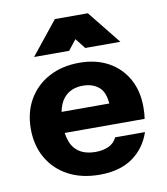

<svg xmlns="http://www.w3.org/2000/svg" viewBox="-79 -757 716 824"><g transform="rotate(-10 279.0 -345.5)"><path d="M494.9 -377C475.1 -412.1 447.5 -439.4 411.9 -459.1C376.2 -478.7 334.1 -488.6 285.5 -488.6C235.1 -488.6 190.9 -478.2 152.8 -457.7C114.6 -437.2 85 -408.5 63.8 -372C42.6 -335.4 32 -292.8 32 -244.3C32 -196.3 42.6 -153.9 63.8 -117.1C85 -80.3 115 -51.5 153.7 -30.9C192.4 -10.3 237.9 -0.1 290.1 -0.1C348.5 -0.1 396.3 -13.1 433.4 -39.2C470.6 -65.4 496.9 -101.2 512.2 -146.6H382.2C374.2 -130 362.3 -118.1 346.3 -110.7C330.3 -103.2 311.2 -99.5 289.1 -99.5C249.2 -99.5 219.2 -111.2 199.2 -134.6C185.2 -151 176.4 -174 172.2 -202.8H520.6C521.8 -210.2 522.7 -218 523.4 -226.4C524 -234.6 524.3 -243.7 524.3 -253.6C524.3 -300.9 514.5 -342.1 494.8 -377.1ZM174.7 -294.1C179.4 -317.6 187.4 -337.4 199.3 -352.1C219.3 -376.7 247.4 -389 283.8 -389C315 -389 339.8 -379.9 358 -361.8C373 -346.7 380.3 -323 382.9 -294ZM287.4 -591.2 322.5 -546.6H475.5L359.3 -691.4H215.5L99.4 -546.6H252.3Z"/></g></svg>

Font: Diatome Awesome Bold
Style: Regular
Weight: 400
Designer: 15.100.17
Foundry: 15.100.17
Version: Version 1.010;Fontself Maker 3.5.8